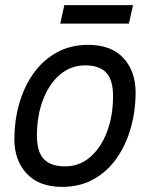

<svg xmlns="http://www.w3.org/2000/svg" viewBox="-20 -717 586 749"><path d="M222 12Q132 12 84 -40Q36 -92 36 -174Q36 -245 54.5 -311Q73 -377 109.5 -429Q146 -481 200 -511.5Q254 -542 324 -542Q414 -542 461.5 -490.5Q509 -439 509 -356Q509 -285 490.5 -219Q472 -153 436 -101Q400 -49 346.5 -18.5Q293 12 222 12ZM234 -68Q290 -68 332 -104.5Q374 -141 397.5 -203Q421 -265 421 -342Q421 -405 394.5 -433.5Q368 -462 312 -462Q256 -462 213.5 -425.5Q171 -389 147.5 -327Q124 -265 124 -188Q124 -124 151.5 -96Q179 -68 234 -68ZM215 -625 231 -697H499L483 -625Z"/></svg>

Font: Geist
Style: Italic
Weight: 400
Italic angle: -12°
Designer: Basement.studio, Andrés Briganti, Mateo Zaragoza
Foundry: Basement.studio, Vercel, Andrés Briganti, Guido Ferreyra, Mateo Zaragoza
Version: Version 1.500